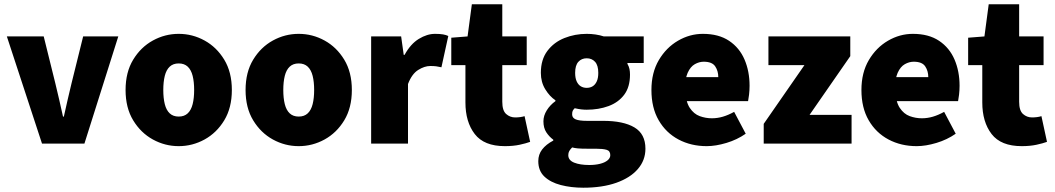

<svg xmlns="http://www.w3.org/2000/svg" viewBox="-20 -670 4924 896"><path d="M176 0 12 -500H184L238 -282Q247 -245 256 -206Q265 -167 274 -126H278Q287 -167 296 -206Q305 -245 314 -282L368 -500H532L374 0Z M814 12Q750 12 693.5 -19Q637 -50 601.5 -108.5Q566 -167 566 -250Q566 -333 601.5 -391.5Q637 -450 693.5 -481Q750 -512 814 -512Q878 -512 934.5 -481Q991 -450 1026.5 -391.5Q1062 -333 1062 -250Q1062 -167 1026.5 -108.5Q991 -50 934.5 -19Q878 12 814 12ZM814 -126Q840 -126 856 -141Q872 -156 879 -184Q886 -212 886 -250Q886 -288 879 -316Q872 -344 856 -359Q840 -374 814 -374Q788 -374 772 -359Q756 -344 749 -316Q742 -288 742 -250Q742 -212 749 -184Q756 -156 772 -141Q788 -126 814 -126Z M1374 12Q1310 12 1253.5 -19Q1197 -50 1161.5 -108.5Q1126 -167 1126 -250Q1126 -333 1161.5 -391.5Q1197 -450 1253.5 -481Q1310 -512 1374 -512Q1438 -512 1494.5 -481Q1551 -450 1586.5 -391.5Q1622 -333 1622 -250Q1622 -167 1586.5 -108.5Q1551 -50 1494.5 -19Q1438 12 1374 12ZM1374 -126Q1400 -126 1416 -141Q1432 -156 1439 -184Q1446 -212 1446 -250Q1446 -288 1439 -316Q1432 -344 1416 -359Q1400 -374 1374 -374Q1348 -374 1332 -359Q1316 -344 1309 -316Q1302 -288 1302 -250Q1302 -212 1309 -184Q1316 -156 1332 -141Q1348 -126 1374 -126Z M1712 0V-500H1852L1864 -414H1868Q1896 -465 1934.5 -488.5Q1973 -512 2010 -512Q2033 -512 2047.5 -509.5Q2062 -507 2072 -502L2040 -356Q2027 -359 2016 -360.5Q2005 -362 1988 -362Q1961 -362 1931.5 -343.5Q1902 -325 1884 -278V0Z M2336 12Q2239 12 2195.5 -44.5Q2152 -101 2152 -192V-366H2086V-494L2162 -500L2182 -650H2324V-500H2438V-366H2324V-195Q2324 -154 2342 -138Q2360 -122 2384 -122Q2396 -122 2407.5 -123.5Q2419 -125 2428 -128L2454 -8Q2435 -1 2405 5.5Q2375 12 2336 12Z M2702 206Q2645 206 2597 193.5Q2549 181 2520.5 154Q2492 127 2492 82Q2492 51 2510 27.5Q2528 4 2562 -14V-18Q2543 -32 2529.5 -52.5Q2516 -73 2516 -104Q2516 -130 2531.5 -155Q2547 -180 2572 -198V-202Q2545 -220 2524.5 -253.5Q2504 -287 2504 -330Q2504 -392 2534.5 -432.5Q2565 -473 2614 -492.5Q2663 -512 2718 -512Q2739 -512 2759.5 -509Q2780 -506 2798 -500H2984V-376H2908V-372Q2915 -360 2917.5 -348Q2920 -336 2920 -322Q2920 -264 2893 -228Q2866 -192 2820 -175Q2774 -158 2718 -158Q2706 -158 2692.5 -159.5Q2679 -161 2662 -165Q2655 -158 2652.5 -152.5Q2650 -147 2650 -136Q2650 -120 2666.5 -113Q2683 -106 2720 -106H2795Q2889 -106 2940.5 -75.5Q2992 -45 2992 24Q2992 78 2956.5 119Q2921 160 2856 183Q2791 206 2702 206ZM2718 -260Q2734 -260 2746 -267.5Q2758 -275 2765 -290.5Q2772 -306 2772 -330Q2772 -365 2757 -381.5Q2742 -398 2718 -398Q2694 -398 2679 -381.5Q2664 -365 2664 -330Q2664 -306 2671 -290.5Q2678 -275 2690 -267.5Q2702 -260 2718 -260ZM2730 100Q2758 100 2780 94.5Q2802 89 2815 78.5Q2828 68 2828 54Q2828 34 2810.5 29Q2793 24 2761 24H2722Q2692 24 2676.5 22.5Q2661 21 2650 18Q2641 27 2636.5 35Q2632 43 2632 54Q2632 78 2659.5 89Q2687 100 2730 100Z M3278 12Q3205 12 3146.5 -19Q3088 -50 3054 -108.5Q3020 -167 3020 -250Q3020 -331 3054.5 -389.5Q3089 -448 3144 -480Q3199 -512 3260 -512Q3334 -512 3382.5 -479.5Q3431 -447 3454.5 -392Q3478 -337 3478 -270Q3478 -248 3475.5 -227.5Q3473 -207 3471 -198H3156L3154 -310H3332Q3332 -339 3317.5 -360.5Q3303 -382 3264 -382Q3243 -382 3222.5 -370.5Q3202 -359 3189 -330Q3176 -301 3178 -250Q3180 -195 3199 -166.5Q3218 -138 3245.5 -128Q3273 -118 3302 -118Q3328 -118 3353.5 -125.5Q3379 -133 3406 -148L3460 -46Q3420 -18 3370 -3Q3320 12 3278 12Z M3544 0V-92L3734 -366H3566V-500H3948V-408L3758 -134H3954V0Z M4258 12Q4185 12 4126.5 -19Q4068 -50 4034 -108.5Q4000 -167 4000 -250Q4000 -331 4034.5 -389.5Q4069 -448 4124 -480Q4179 -512 4240 -512Q4314 -512 4362.5 -479.5Q4411 -447 4434.5 -392Q4458 -337 4458 -270Q4458 -248 4455.5 -227.5Q4453 -207 4451 -198H4136L4134 -310H4312Q4312 -339 4297.5 -360.5Q4283 -382 4244 -382Q4223 -382 4202.5 -370.5Q4182 -359 4169 -330Q4156 -301 4158 -250Q4160 -195 4179 -166.5Q4198 -138 4225.5 -128Q4253 -118 4282 -118Q4308 -118 4333.5 -125.5Q4359 -133 4386 -148L4440 -46Q4400 -18 4350 -3Q4300 12 4258 12Z M4748 12Q4651 12 4607.5 -44.5Q4564 -101 4564 -192V-366H4498V-494L4574 -500L4594 -650H4736V-500H4850V-366H4736V-195Q4736 -154 4754 -138Q4772 -122 4796 -122Q4808 -122 4819.5 -123.5Q4831 -125 4840 -128L4866 -8Q4847 -1 4817 5.5Q4787 12 4748 12Z"/></svg>

Font: Source Sans 3 ExtraLight Black
Style: Regular
Weight: 900
Version: Version 3.052;hotconv 1.1.0;makeotfexe 2.6.0